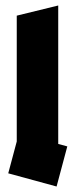

<svg xmlns="http://www.w3.org/2000/svg" viewBox="-20 -679 275 699"><path d="M186 0 10 -48 41 -164V-622L192 -659V-155L225 -146Z"/></svg>

Font: Blaka
Style: Regular
Weight: 400
Designer: Mohamed Gaber
Foundry: Kief Type Foundry
Version: Version 1.003; ttfautohint (v1.8.4.7-5d5b)